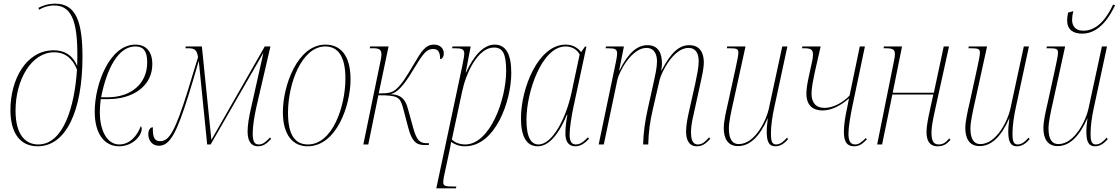

<svg xmlns="http://www.w3.org/2000/svg" viewBox="-20 -790 6118 1050"><path d="M186 10C341 10 431 -183 431 -479C431 -670 396 -770 282 -770C242 -770 210 -758 190 -747L194 -737C217 -751 244 -760 277 -760C382 -760 409 -652 402 -430C375 -492 329 -515 274 -515C121 -515 37 -353 37 -188C37 -68 86 10 186 10ZM189 0C123 0 65 -48 65 -185C65 -353 151 -504 276 -504C338 -504 378 -468 401 -409C388 -207 327 0 189 0Z M631 10C704 10 755 -46 755 -86C755 -94 752 -98 750 -100C730 -47 690 0 632 0C568 0 526 -72 526 -176C526 -204 530 -240 531 -248H573C705 -248 813 -318 813 -439C813 -507 780 -546 720 -546C581 -546 498 -333 498 -179C498 -56 553 10 631 10ZM569 -258H533C564 -416 627 -536 720 -536C764 -536 785 -511 785 -449C785 -329 693 -258 569 -258Z M1391 10C1421 10 1440 -6 1463 -31L1457 -38C1432 -13 1418 0 1395 0C1372 0 1362 -15 1362 -62C1362 -101 1372 -158 1381 -200L1459 -536H1428L1136 -25L1084 -536H996L994 -526H1010C1045 -526 1057 -517 1063 -477C1047 -428 1041 -403 1007 -294C938 -74 906 -18 856 -18C828 -18 814 -34 816 -94C801 -94 791 -78 791 -56C791 -31 805 7 850 7C912 7 949 -74 1009 -263C1027 -322 1044 -376 1067 -457L1113 0H1132L1419 -499H1420L1353 -200C1342 -153 1334 -107 1334 -72C1334 -18 1353 10 1391 10Z M1662 10C1821 10 1897 -214 1897 -356C1897 -492 1838 -546 1760 -546C1606 -546 1527 -320 1527 -177C1527 -50 1583 10 1662 10ZM1664 0C1597 0 1555 -47 1555 -173C1555 -333 1630 -536 1759 -536C1828 -536 1869 -482 1869 -361C1869 -209 1799 0 1664 0Z M2298 3H2325L2326 -7H2313C2278 -7 2259 -19 2239 -93L2210 -198C2196 -249 2172 -273 2115 -275C2167 -286 2210 -359 2251 -426C2297 -502 2315 -522 2349 -522C2374 -522 2387 -508 2387 -466C2395 -467 2407 -476 2407 -498C2407 -526 2386 -546 2354 -546C2307 -546 2285 -511 2242 -437C2199 -365 2177 -329 2146 -302C2125 -285 2109 -279 2051 -279L2105 -536H2004L2002 -526H2021C2050 -526 2066 -521 2066 -493C2066 -481 2063 -464 2058 -442L1967 0H1994L2049 -269C2154 -269 2167 -260 2183 -204L2213 -90C2231 -23 2253 3 2298 3Z M2508 -429 2366 240H2473L2476 230H2460C2419 230 2404 228 2404 207C2404 200 2405 190 2408 175L2438 35C2442 19 2443 8 2447 -14C2467 0 2490 10 2523 10C2689 10 2776 -237 2776 -391C2776 -490 2749 -546 2685 -546C2620 -546 2566 -476 2529 -394H2527L2554 -536H2455L2452 -526H2465C2503 -526 2519 -523 2519 -497C2519 -484 2514 -461 2508 -429ZM2524 0C2487 0 2461 -16 2451 -27L2507 -288C2528 -390 2593 -530 2681 -530C2728 -530 2748 -500 2748 -402C2748 -244 2659 0 2524 0Z M2921 10C2970 10 3026 -33 3080 -162H3083C3077 -131 3072 -91 3072 -63C3071 -20 3087 10 3126 10C3155 10 3178 -6 3201 -31L3195 -39C3171 -14 3152 0 3129 0C3105 0 3095 -19 3095 -54C3095 -88 3106 -158 3115 -200L3187 -535H3179L3158 -505C3140 -528 3113 -546 3073 -546C2924 -546 2829 -309 2829 -143C2829 -44 2859 10 2921 10ZM2925 0C2886 0 2859 -36 2859 -135C2859 -287 2943 -536 3073 -536C3105 -536 3135 -521 3150 -492L3105 -281C3075 -143 3001 0 2925 0Z M3791 10C3818 10 3837 -1 3864 -31L3858 -39C3834 -12 3819 0 3796 0C3765 0 3759 -33 3759 -67C3759 -87 3762 -113 3766 -132L3810 -332C3817 -365 3829 -413 3829 -450C3829 -499 3809 -543 3749 -543C3696 -543 3651 -506 3598 -405H3596C3599 -419 3600 -432 3600 -444C3600 -499 3580 -543 3521 -543C3467 -543 3418 -505 3368 -405H3366L3392 -536H3294L3292 -526H3306C3344 -526 3355 -521 3355 -496C3355 -487 3352 -472 3349 -455L3254 0H3282L3356 -352C3366 -401 3436 -528 3515 -528C3560 -528 3573 -490 3573 -454C3573 -420 3563 -378 3553 -332L3523 -197C3507 -124 3499 -68 3497 0H3525C3527 -70 3534 -123 3551 -196L3587 -352C3596 -392 3662 -528 3745 -528C3787 -528 3801 -495 3801 -455C3801 -420 3791 -376 3782 -332L3747 -176C3741 -148 3732 -106 3732 -72C3732 -27 3746 10 3791 10Z M4221 10C4251 10 4273 -10 4290 -29L4284 -37C4266 -17 4248 0 4224 0C4199 0 4196 -26 4196 -61C4196 -101 4204 -156 4214 -201L4286 -536H4258L4184 -193C4172 -137 4111 -2 4020 -2C3985 -2 3966 -29 3966 -88C3966 -123 3980 -186 3990 -230L4057 -536H3957L3955 -526H3970C4008 -526 4018 -523 4018 -501C4018 -487 4009 -446 4002 -413L3962 -230C3952 -187 3938 -127 3938 -90C3938 -33 3960 9 4016 9C4081 9 4134 -43 4178 -142H4179C4174 -104 4173 -87 4173 -73C4173 -22 4181 10 4221 10Z M4651 10C4681 10 4697 -4 4721 -28L4715 -35C4690 -11 4676 0 4656 0C4629 0 4620 -23 4620 -58C4620 -96 4630 -151 4640 -202L4710 -536H4682L4626 -267C4594 -234 4542 -200 4489 -200C4439 -200 4418 -232 4418 -278C4418 -311 4427 -352 4439 -409L4468 -536H4368L4366 -526H4380C4413 -526 4426 -519 4426 -492C4426 -473 4420 -445 4410 -403L4403 -371C4393 -325 4390 -298 4390 -278C4390 -212 4427 -186 4478 -186C4529 -186 4578 -213 4623 -252L4613 -201C4602 -152 4595 -105 4595 -70C4595 -15 4611 10 4651 10Z M5108 10C5139 10 5156 -1 5178 -25L5171 -33C5151 -9 5136 0 5113 0C5082 0 5074 -25 5074 -66C5074 -98 5082 -136 5096 -200L5170 -536H5141L5087 -283H4862L4913 -536H4814L4812 -526H4824C4863 -526 4874 -519 4874 -494C4874 -486 4873 -475 4870 -462L4777 0H4804L4860 -273H5084L5068 -200C5058 -152 5047 -108 5047 -67C5047 -26 5060 10 5108 10Z M5542 10C5572 10 5594 -10 5611 -29L5605 -37C5587 -17 5569 0 5545 0C5520 0 5517 -26 5517 -61C5517 -101 5525 -156 5535 -201L5607 -536H5579L5505 -193C5493 -137 5432 -2 5341 -2C5306 -2 5287 -29 5287 -88C5287 -123 5301 -186 5311 -230L5378 -536H5278L5276 -526H5291C5329 -526 5339 -523 5339 -501C5339 -487 5330 -446 5323 -413L5283 -230C5273 -187 5259 -127 5259 -90C5259 -33 5281 9 5337 9C5402 9 5455 -43 5499 -142H5500C5495 -104 5494 -87 5494 -73C5494 -22 5502 10 5542 10Z M5899 -606C5997 -606 6054 -710 6078 -761L6067 -765C6041 -709 5990 -622 5905 -622C5858 -622 5843 -651 5843 -682C5843 -694 5845 -711 5850 -729L5821 -721C5817 -700 5816 -687 5816 -678C5816 -627 5849 -606 5899 -606ZM5969 10C5999 10 6021 -10 6038 -29L6032 -37C6014 -17 5996 0 5972 0C5947 0 5944 -26 5944 -61C5944 -101 5952 -156 5962 -201L6034 -536H6006L5932 -193C5920 -137 5859 -2 5768 -2C5733 -2 5714 -29 5714 -88C5714 -123 5728 -186 5738 -230L5805 -536H5705L5703 -526H5718C5756 -526 5766 -523 5766 -501C5766 -487 5757 -446 5750 -413L5710 -230C5700 -187 5686 -127 5686 -90C5686 -33 5708 9 5764 9C5829 9 5882 -43 5926 -142H5927C5922 -104 5921 -87 5921 -73C5921 -22 5929 10 5969 10Z"/></svg>

Font: Noto Serif Display Condensed Thin
Style: Italic
Weight: 100
Width: 3
Italic angle: -12°
Designer: Monotype Design Team
Foundry: Monotype Imaging Inc.
Version: Version 2.009